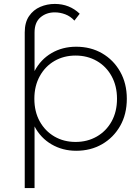

<svg xmlns="http://www.w3.org/2000/svg" viewBox="-20 -764 715 978"><path d="M368 4Q299 4 243 -28.5Q187 -61 156 -120V194H106V-599Q106 -650 128 -682Q150 -714 185 -729Q220 -744 259 -744Q334 -744 386 -694L359 -659Q339 -681 312.5 -691Q286 -701 259 -701Q216 -701 186 -675.5Q156 -650 156 -598V-402Q187 -461 242.5 -493.5Q298 -526 368 -526Q442 -526 500 -492.5Q558 -459 592 -399Q626 -339 626 -261Q626 -182 592 -122.5Q558 -63 500 -29.5Q442 4 368 4ZM365 -41Q425 -41 473 -68.5Q521 -96 548.5 -145.5Q576 -195 576 -261Q576 -326 548.5 -376Q521 -426 473 -453.5Q425 -481 365 -481Q305 -481 257.5 -453.5Q210 -426 182.5 -376Q155 -326 155 -261Q155 -195 182.5 -145.5Q210 -96 257.5 -68.5Q305 -41 365 -41Z"/></svg>

Font: Montserrat Light
Style: Regular
Weight: 300
Designer: Julieta Ulanovsky
Foundry: Julieta Ulanovsky
Version: Version 9.000; ttfautohint (v1.8.4.7-5d5b)